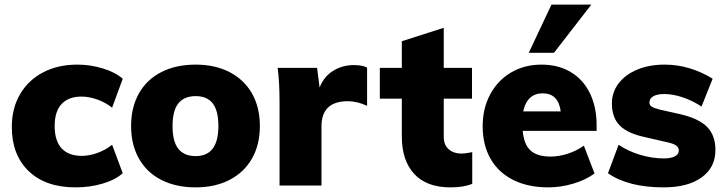

<svg xmlns="http://www.w3.org/2000/svg" viewBox="-20 -801 3133 829"><path d="M31 -253Q31 -333 66.5 -394Q102 -455 166 -488.5Q230 -522 314 -522Q370 -522 424 -505.5Q478 -489 510 -461L464 -336Q437 -358 401 -371Q365 -384 332 -384Q276 -384 246 -352Q216 -320 216 -257Q216 -193 246 -160.5Q276 -128 333 -128Q366 -128 401.5 -141Q437 -154 464 -176L510 -53Q477 -24 422.5 -8Q368 8 306 8Q177 8 104 -62Q31 -132 31 -253Z M546 -257Q546 -338 580 -398Q614 -458 677 -490Q740 -522 825 -522Q909 -522 971.5 -489.5Q1034 -457 1068 -397.5Q1102 -338 1102 -257Q1102 -176 1068 -116.5Q1034 -57 971.5 -24.5Q909 8 825 8Q740 8 677 -24Q614 -56 580 -116Q546 -176 546 -257ZM923 -257Q923 -323 898.5 -354.5Q874 -386 825 -386Q775 -386 750 -354.5Q725 -323 725 -257Q725 -190 750 -158.5Q775 -127 825 -127Q923 -127 923 -257Z M1565 -509V-344Q1522 -364 1482 -364Q1368 -364 1368 -255V0H1187V-362Q1187 -444 1179 -508H1349L1360 -423Q1378 -470 1418 -495Q1458 -520 1508 -520Q1545 -520 1565 -509Z M2019 -144V-7Q1982 8 1925 8Q1822 8 1768.5 -50Q1715 -108 1715 -211V-375H1620V-508H1715V-623L1896 -681V-508H2018V-375H1896V-211Q1896 -175 1917.5 -156.5Q1939 -138 1971 -138Q1989 -138 2019 -144Z M2556 -236H2237Q2242 -177 2271 -151Q2300 -125 2356 -125Q2394 -125 2432 -137.5Q2470 -150 2501 -172L2547 -52Q2509 -24 2455 -8Q2401 8 2347 8Q2260 8 2196 -24Q2132 -56 2098 -115.5Q2064 -175 2064 -256Q2064 -333 2096.5 -393.5Q2129 -454 2186.5 -488Q2244 -522 2318 -522Q2390 -522 2444 -490Q2498 -458 2527 -398.5Q2556 -339 2556 -260ZM2239 -320H2401Q2391 -398 2323 -398Q2256 -398 2239 -320ZM2263 -573 2361 -781H2533L2372 -573Z M2605 -53 2651 -176Q2692 -148 2744 -132.5Q2796 -117 2846 -117Q2877 -117 2894 -126Q2911 -135 2911 -151Q2911 -165 2898.5 -173.5Q2886 -182 2851 -189L2769 -208Q2691 -224 2656.5 -258.5Q2622 -293 2622 -354Q2622 -403 2651 -441Q2680 -479 2731.5 -500.5Q2783 -522 2850 -522Q2905 -522 2958 -506Q3011 -490 3057 -461L3009 -341Q2969 -367 2927 -381Q2885 -395 2848 -395Q2818 -395 2801 -385.5Q2784 -376 2784 -358Q2784 -347 2794 -340.5Q2804 -334 2832 -327L2917 -308Q2998 -289 3033.5 -252.5Q3069 -216 3069 -153Q3069 -78 3009.5 -35Q2950 8 2845 8Q2693 8 2605 -53Z"/></svg>

Font: Muli Black
Style: Regular
Weight: 900
Designer: Vernon Adams
Foundry: Vernon Adams
Version: Version 2.001